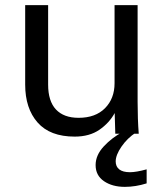

<svg xmlns="http://www.w3.org/2000/svg" viewBox="-20 -521 643 748"><path d="M271 11.2Q174.8 11.2 126.5 -43.7Q78.1 -98.6 78.1 -191.4V-501H167.5V-191.4Q167.5 -127 198 -94.5Q228.5 -62 286.1 -62Q352.1 -62 389.2 -99.6Q426.3 -137.2 426.3 -196.8V-501H516.1V-124Q516.1 -57.1 520.5 0H429.2L426.8 -80.6Q405.8 -42 367.2 -15.4Q328.6 11.2 271 11.2ZM466.3 207Q417.5 207 385 184.8Q352.5 162.6 352.5 122.1Q352.5 83.5 384.3 49.3Q416 15.1 458.5 -7.3L509.8 -4.9Q476.1 17.1 453.4 50Q430.7 83 430.7 107.9Q430.7 127.9 444.6 138.9Q458.5 149.9 486.3 149.9Q510.7 149.9 551.3 138.7V193.4Q507.8 207 466.3 207Z"/></svg>

Font: Muli
Style: Regular
Weight: 400
Designer: Vernon Adams
Foundry: newtypography
Version: Version 2; ttfautohint (v1.00rc1.6-4cba) -l 8 -r 50 -G 200 -